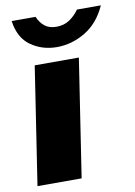

<svg xmlns="http://www.w3.org/2000/svg" viewBox="-83 -777 586 831"><g transform="rotate(-10 210.0 -361.5)"><path d="M13.5 0 92.5 -517H286.5L207.5 0ZM201.5 -578Q137 -578 87.5 -612.8Q38 -647.5 27.5 -723H132.5Q143 -697.5 162.8 -681.2Q182.5 -665 214.5 -665Q247.5 -665 272 -681.2Q296.5 -697.5 314.5 -723H419.5Q386.5 -649.5 327 -613.8Q267.5 -578 201.5 -578Z"/></g></svg>

Font: Public Sans Black
Style: Italic
Weight: 900
Italic angle: -8°
Designer: The Public Sans project authors (U.S. Web Design System). Libre Franklin designed by Pablo Impallari and Rodrigo Fuenzal
Version: Version 1.007; ttfautohint (v1.8.1) -l 8 -r 50 -G 200 -x 14 